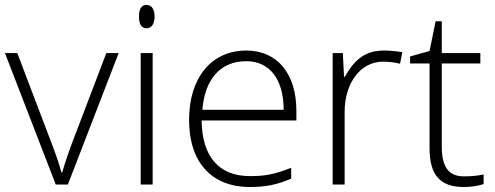

<svg xmlns="http://www.w3.org/2000/svg" viewBox="-20 -745 1998 775"><path d="M253.9 0 459 -530.8H409.2L272 -170.9C257.8 -133.8 244.1 -93.3 231 -48.8H228C218.8 -83.5 205.1 -123.5 187 -169.9L49.8 -530.8H0L205.1 0Z M541 -678.2C541 -646.5 551.3 -630.9 571.8 -630.9C591.8 -630.9 604 -648.9 604 -678.2C604 -708 591.8 -725.1 571.8 -725.1C551.3 -725.1 541 -709.5 541 -678.2ZM596.2 -530.8H547.9V0H596.2Z M988.3 9.8C1049.3 9.8 1095.2 2 1155.3 -23.9V-67.9C1085 -40 1048.8 -34.2 988.3 -34.2C863.8 -34.2 795.4 -112.8 793.9 -258.8H1176.3V-297.9C1176.3 -447.8 1099.1 -541 974.1 -541C833 -541 743.2 -430.7 743.2 -261.2C743.2 -89.8 834 9.8 988.3 9.8ZM974.1 -498C1068.4 -498 1125 -424.8 1125 -301.8H796.9C807.1 -428.7 872.1 -498 974.1 -498Z M1531.7 -541C1461.4 -541 1415.5 -513.2 1372.1 -435.1H1368.7L1363.8 -530.8H1322.8V0H1371.1V-293C1371.1 -410.2 1435.5 -496.1 1525.9 -496.1C1549.8 -496.1 1572.8 -493.2 1594.7 -487.8L1604 -534.2C1578.1 -538.6 1554.2 -541 1531.7 -541Z M1852.1 -33.2C1791 -33.2 1763.2 -71.3 1763.2 -152.8V-488.8H1918.9V-530.8H1763.2V-659.2H1738.3L1713.9 -539.1L1635.3 -517.1V-488.8H1713.9V-146C1713.9 -38.6 1757.3 9.8 1851.1 9.8C1881.8 9.8 1908.7 5.9 1932.1 -2V-41C1909.2 -35.6 1882.8 -33.2 1852.1 -33.2Z"/></svg>

Font: Open Sans 300
Style: Regular
Weight: 300
Foundry: Ascender Corporation
Version: Version 1.100;PS 001.100;hotconv 1.0.88;makeotf.lib2.5.64775